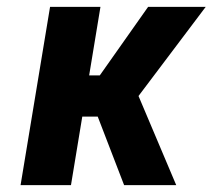

<svg xmlns="http://www.w3.org/2000/svg" viewBox="-20 -540 640 560"><path d="M342 0 265 -200H220L187 0H40L126 -520H273L240 -320H271L412 -520H580L384 -260L494 0Z"/></svg>

Font: Iosevka Heavy Extended Oblique
Style: Regular
Weight: 900
Width: 7
Italic angle: -9°
Monospace: yes
Designer: Belleve Invis
Foundry: Belleve Invis
Version: Version 32.5.0; ttfautohint (v1.8.4)